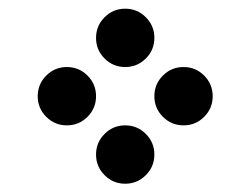

<svg xmlns="http://www.w3.org/2000/svg" viewBox="-20 -704 587 450"><path d="M341.8 -615.2Q341.8 -586.9 321.8 -566.9Q301.8 -546.9 273.4 -546.9Q245.1 -546.9 225.1 -566.9Q205.1 -586.9 205.1 -615.2Q205.1 -643.6 225.1 -663.6Q245.1 -683.6 273.4 -683.6Q301.8 -683.6 321.8 -663.6Q341.8 -643.6 341.8 -615.2ZM205.1 -478.5Q205.1 -450.2 185.1 -430.2Q165 -410.2 136.7 -410.2Q108.4 -410.2 88.4 -430.2Q68.4 -450.2 68.4 -478.5Q68.4 -506.8 88.4 -526.9Q108.4 -546.9 136.7 -546.9Q165 -546.9 185.1 -526.9Q205.1 -506.8 205.1 -478.5ZM478.5 -478.5Q478.5 -450.2 458.5 -430.2Q438.5 -410.2 410.2 -410.2Q381.8 -410.2 361.8 -430.2Q341.8 -450.2 341.8 -478.5Q341.8 -506.8 361.8 -526.9Q381.8 -546.9 410.2 -546.9Q438.5 -546.9 458.5 -526.9Q478.5 -506.8 478.5 -478.5ZM341.8 -341.8Q341.8 -313.5 321.8 -293.5Q301.8 -273.4 273.4 -273.4Q245.1 -273.4 225.1 -293.5Q205.1 -313.5 205.1 -341.8Q205.1 -370.1 225.1 -390.1Q245.1 -410.2 273.4 -410.2Q301.8 -410.2 321.8 -390.1Q341.8 -370.1 341.8 -341.8Z"/></svg>

Font: DatDot
Style: Bold
Weight: 700
Designer: GGBot
Version: 1.00